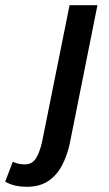

<svg xmlns="http://www.w3.org/2000/svg" viewBox="-145 -511 417 737"><path d="M-42 206Q-65 206 -86 201.5Q-107 197 -125 186L-96 110Q-85 115 -74 117.5Q-63 120 -50 120Q-23 120 -8.5 99Q6 78 16 36L122 -491H229L123 39Q113 86 93 124Q73 162 40 184Q7 206 -42 206Z"/></svg>

Font: Source Sans 3 SemiBold
Style: Italic
Weight: 600
Italic angle: -11°
Designer: Paul D. Hunt
Foundry: Adobe
Version: Version 3.046;hotconv 1.0.118;makeotfexe 2.5.65603